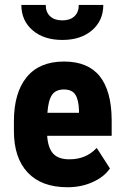

<svg xmlns="http://www.w3.org/2000/svg" viewBox="-20 -766 509 795"><path d="M176.3 -298.8H307.1V-307.6Q306.2 -351.6 292 -374Q278.3 -395.5 244.4 -395.5Q210.4 -395.5 195.1 -372.6Q179.7 -349.6 176.3 -298.8ZM362.8 -11.7Q316.4 9.3 259.3 9.3Q152.3 9.3 95 -51.3Q37.6 -111.8 37.6 -224.1V-263.2Q37.6 -381.8 90.3 -446.3Q143.1 -511.2 245.1 -511.2Q344.2 -511.2 393.1 -450.2Q441.4 -389.6 442.4 -270.5V-207V-203.6H439.5H175.3Q178.7 -153.3 200.2 -129.9Q222.2 -106 268.1 -106.4Q334.5 -106.4 377.4 -150.4L380.4 -153.3L382.8 -149.9L434.1 -70.3L435.5 -68.4L434.1 -66.9Q421.9 -49.8 404.1 -35.9Q386.2 -22 362.8 -11.7ZM407.7 -745.6Q407.7 -680.7 361.1 -640.6Q314.5 -600.6 238.3 -600.6Q161.6 -600.6 115 -640.6Q68.4 -680.7 68.4 -745.6H169.4Q169.4 -715.3 187.7 -698.5Q206.1 -681.6 238.3 -681.6Q270 -681.6 288.1 -698.5Q306.2 -715.3 306.2 -745.6Z"/></svg>

Font: MAUL Condensed Bold
Style: Condensed Bold
Weight: 700
Designer: MAUL
Version: Version 1.0; 2020; ttfautohint (v1.8.3)